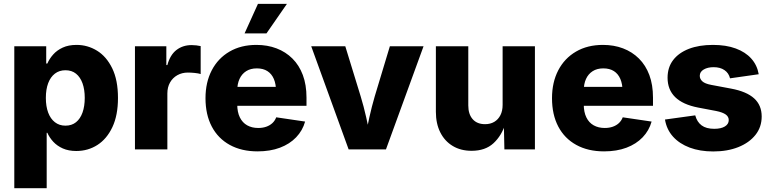

<svg xmlns="http://www.w3.org/2000/svg" viewBox="-20 -786 4057 1010"><path d="M55.2 204.1V-542.5H223.1V-451.7H229Q239.7 -476.6 259.5 -499Q279.3 -521.5 309.8 -535.6Q340.3 -549.8 382.8 -549.8Q440.9 -549.8 490.5 -519.3Q540 -488.8 570.3 -426.8Q600.6 -364.7 600.6 -270.5Q600.6 -179.7 571.3 -117.4Q542 -55.2 492.4 -23.4Q442.9 8.3 381.3 8.3Q340.8 8.3 310.5 -5.1Q280.3 -18.6 260.3 -40.3Q240.2 -62 229 -87.4H225.6V204.1ZM324.2 -125Q357.4 -125 379.9 -143.1Q402.3 -161.1 414.1 -194.1Q425.8 -227.1 425.8 -271Q425.8 -314.9 414.1 -347.7Q402.3 -380.4 379.9 -398.4Q357.4 -416.5 324.2 -416.5Q292 -416.5 268.8 -398.7Q245.6 -380.9 233.4 -348.4Q221.2 -315.9 221.2 -271Q221.2 -226.6 233.4 -193.8Q245.6 -161.1 268.8 -143.1Q292 -125 324.2 -125Z M689.9 0V-542.5H855V-443.8H860.4Q875 -497.6 908.4 -523.2Q941.9 -548.8 987.8 -548.8Q1000 -548.8 1012.5 -547.4Q1024.9 -545.9 1035.6 -543.5V-396.5Q1023.9 -400.4 1004.2 -402.3Q984.4 -404.3 968.3 -404.3Q937.5 -404.3 912.8 -390.4Q888.2 -376.5 874.3 -351.8Q860.4 -327.1 860.4 -294.4V0Z M1335 10.3Q1250.5 10.3 1188.7 -23.7Q1127 -57.6 1094 -120.4Q1061 -183.1 1061 -269.5Q1061 -353 1094 -416.3Q1127 -479.5 1187.3 -514.6Q1247.6 -549.8 1329.1 -549.8Q1386.7 -549.8 1434.8 -531.5Q1482.9 -513.2 1518.3 -478Q1553.7 -442.9 1573 -391.4Q1592.3 -339.8 1592.3 -272.9V-229.5H1120.6V-329.1H1511.2L1432.1 -305.7Q1432.1 -343.3 1420.7 -370.4Q1409.2 -397.5 1386.7 -411.9Q1364.3 -426.3 1331.1 -426.3Q1297.9 -426.3 1274.9 -411.6Q1252 -397 1240 -370.8Q1228 -344.7 1228 -309.1V-237.3Q1228 -196.3 1241.7 -168.5Q1255.4 -140.6 1280.3 -126.7Q1305.2 -112.8 1338.4 -112.8Q1361.8 -112.8 1380.6 -119.4Q1399.4 -126 1412.8 -138.4Q1426.3 -150.9 1433.1 -168.9L1585 -146.5Q1571.8 -99.1 1537.8 -63.7Q1503.9 -28.3 1452.6 -9Q1401.4 10.3 1335 10.3ZM1266.6 -610.4 1336.9 -765.6H1489.3L1381.8 -610.4Z M1814 0 1617.2 -542.5H1796.4L1877.4 -278.8Q1893.6 -225.6 1906 -170.4Q1918.5 -115.2 1931.2 -54.2H1898.9Q1911.1 -115.2 1923.3 -170.2Q1935.5 -225.1 1951.2 -278.8L2030.8 -542.5H2208L2010.3 0Z M2460.9 7.3Q2403.8 7.3 2361.6 -18.1Q2319.3 -43.5 2296.1 -89.6Q2272.9 -135.7 2272.9 -197.8V-542.5H2443.4V-231Q2443.4 -185.1 2466.6 -158.9Q2489.7 -132.8 2531.7 -132.8Q2559.6 -132.8 2580.1 -145Q2600.6 -157.2 2612.3 -179.9Q2624 -202.6 2624 -234.4V-542.5H2793.9V0H2633.3L2630.4 -137.7H2639.6Q2619.1 -72.3 2575.9 -32.5Q2532.7 7.3 2460.9 7.3Z M3157.7 10.3Q3073.2 10.3 3011.5 -23.7Q2949.7 -57.6 2916.7 -120.4Q2883.8 -183.1 2883.8 -269.5Q2883.8 -353 2916.7 -416.3Q2949.7 -479.5 3010 -514.6Q3070.3 -549.8 3151.9 -549.8Q3209.5 -549.8 3257.6 -531.5Q3305.7 -513.2 3341.1 -478Q3376.5 -442.9 3395.8 -391.4Q3415 -339.8 3415 -272.9V-229.5H2943.4V-329.1H3334L3254.9 -305.7Q3254.9 -343.3 3243.4 -370.4Q3231.9 -397.5 3209.5 -411.9Q3187 -426.3 3153.8 -426.3Q3120.6 -426.3 3097.7 -411.6Q3074.7 -397 3062.7 -370.8Q3050.8 -344.7 3050.8 -309.1V-237.3Q3050.8 -196.3 3064.5 -168.5Q3078.1 -140.6 3103 -126.7Q3127.9 -112.8 3161.1 -112.8Q3184.6 -112.8 3203.4 -119.4Q3222.2 -126 3235.6 -138.4Q3249 -150.9 3255.9 -168.9L3407.7 -146.5Q3394.5 -99.1 3360.6 -63.7Q3326.7 -28.3 3275.4 -9Q3224.1 10.3 3157.7 10.3Z M3731.9 10.7Q3662.1 10.7 3608.2 -9.5Q3554.2 -29.8 3520.5 -67.1Q3486.8 -104.5 3478 -157.2L3637.2 -179.2Q3646.5 -144.5 3670.7 -126.5Q3694.8 -108.4 3737.3 -108.4Q3772.9 -108.4 3793.2 -120.8Q3813.5 -133.3 3813.5 -154.3Q3813.5 -172.4 3797.4 -183.8Q3781.2 -195.3 3747.6 -202.1L3652.3 -220.2Q3571.8 -235.8 3531.7 -275.1Q3491.7 -314.5 3491.7 -377Q3491.7 -431.6 3521 -470Q3550.3 -508.3 3603.8 -529.1Q3657.2 -549.8 3730.5 -549.8Q3799.3 -549.8 3850.3 -531Q3901.4 -512.2 3932.1 -477.8Q3962.9 -443.4 3971.2 -395.5L3820.3 -374Q3813.5 -401.9 3791 -417.2Q3768.6 -432.6 3733.9 -432.6Q3702.6 -432.6 3681.9 -420.4Q3661.1 -408.2 3661.1 -387.2Q3661.1 -370.6 3674.6 -358.2Q3688 -345.7 3721.7 -339.4L3826.2 -319.8Q3907.2 -304.7 3947 -268.6Q3986.8 -232.4 3986.8 -173.3Q3986.8 -117.7 3954.1 -76.4Q3921.4 -35.2 3864 -12.2Q3806.6 10.7 3731.9 10.7Z"/></svg>

Font: Inter 16pt ExtraBold
Style: Regular
Weight: 800
Version: Version 4.001;git-66647c0bb